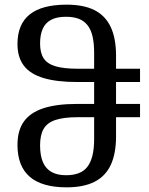

<svg xmlns="http://www.w3.org/2000/svg" viewBox="-20 -792 641 824"><path d="M266 12Q160 12 107.5 -33.5Q55 -79 55 -170Q55 -232 82.5 -270.5Q110 -309 166.5 -327.5Q223 -346 311 -346H384V-440H311Q224 -440 167 -457Q110 -474 82.5 -510Q55 -546 55 -603Q55 -688 107.5 -730Q160 -772 266 -772Q339 -772 385.5 -748.5Q432 -725 455 -676.5Q478 -628 478 -553V-497H581V-440H478V-346H581V-289H478V-207Q478 -133 455.5 -84.5Q433 -36 386 -12Q339 12 266 12ZM263 -40Q294 -40 317 -48.5Q340 -57 354.5 -75.5Q369 -94 376.5 -123.5Q384 -153 384 -195V-289H314Q253 -289 217.5 -277Q182 -265 167 -238.5Q152 -212 152 -168Q152 -125 164 -96.5Q176 -68 201 -54Q226 -40 263 -40ZM314 -497H384V-565Q384 -607 377 -636.5Q370 -666 355 -684.5Q340 -703 317.5 -711.5Q295 -720 263 -720Q223 -720 198.5 -706.5Q174 -693 163 -667.5Q152 -642 152 -605Q152 -565 167.5 -541.5Q183 -518 218.5 -507.5Q254 -497 314 -497Z"/></svg>

Font: Noto Serif Georgian
Style: Regular
Weight: 400
Designer: Monotype Design Team, Akaki Razmadze
Foundry: Google LLC
Version: Version 2.002